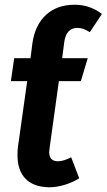

<svg xmlns="http://www.w3.org/2000/svg" viewBox="-20 -776 451 812"><path d="M252 -600 243 -530H351L322 -433H229L190 -152Q188 -138 188 -133Q188 -94 225 -94Q249 -94 281 -111L315 -22Q286 -4 252.5 6Q219 16 188 16Q122 15 88 -20Q54 -55 54 -119Q54 -142 56 -155L95 -433H26L40 -530H109L117 -593Q128 -670 174.5 -713Q221 -756 296 -756Q360 -756 411 -717L360 -640Q345 -649 333 -653.5Q321 -658 307 -658Q261 -658 252 -600Z"/></svg>

Font: Fira Sans Condensed SemiBold
Style: Italic
Weight: 600
Width: 3
Italic angle: -8°
Designer: bBox Type GmbH & Carrois Corporate GbR & Edenspiekermann AG
Foundry: bBox Type GmbH & Carrois Corporate GbR & Edenspiekermann AG
Version: Version 4.301